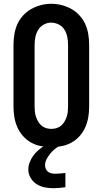

<svg xmlns="http://www.w3.org/2000/svg" viewBox="-20 -766 540 1010"><path d="M250 8Q222 8 194.5 2.5Q167 -3 143 -16.5Q119 -30 100.5 -51Q82 -72 71 -97.5Q60 -123 55.5 -150Q51 -177 51 -205V-530Q51 -558 55.5 -585.5Q60 -613 71 -638Q82 -663 101 -684Q120 -705 144 -718.5Q168 -732 195 -739Q222 -746 250 -746Q278 -746 305 -739Q332 -732 356 -718.5Q380 -705 399 -684Q418 -663 429 -638Q440 -613 444.5 -585.5Q449 -558 449 -530V-205Q449 -177 444.5 -150Q440 -123 429 -97.5Q418 -72 399.5 -51Q381 -30 357 -16.5Q333 -3 305.5 2.5Q278 8 250 8ZM250 -88Q264 -88 277.5 -92Q291 -96 301.5 -105Q312 -114 319 -126Q326 -138 330.5 -151Q335 -164 336.5 -177.5Q338 -191 338 -205V-530Q338 -551 334 -571.5Q330 -592 319 -610Q308 -628 288.5 -637.5Q269 -647 249 -647Q228 -647 209.5 -636.5Q191 -626 180.5 -608.5Q170 -591 166 -570.5Q162 -550 162 -530V-205Q162 -191 163.5 -177.5Q165 -164 169.5 -151Q174 -138 181 -126Q188 -114 198.5 -105Q209 -96 222.5 -92Q236 -88 250 -88ZM261 224Q238 224 215 219.5Q192 215 172.5 202.5Q153 190 141 169.5Q129 149 129 126Q129 107 136 88.5Q143 70 154 54.5Q165 39 179.5 26Q194 13 210 3L214 0H297Q282 7 268.5 18Q255 29 244 42.5Q233 56 225 71.5Q217 87 217 105Q217 114 221.5 123.5Q226 133 234 138.5Q242 144 251.5 146Q261 148 271 148Q284 148 297.5 146.5Q311 145 324 144V219Q308 221 292 222.5Q276 224 261 224Z"/></svg>

Font: Iosevka SS08 Regular
Style: Bold
Weight: 700
Monospace: yes
Designer: Belleve Invis
Foundry: Belleve Invis
Version: Version 16.3.4; ttfautohint (v1.8.4)